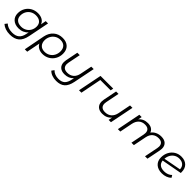

<svg xmlns="http://www.w3.org/2000/svg" viewBox="420 -2156 3982 3982"><g transform="rotate(45 2411.0 -165.5)"><path d="M644 -526 552 -64Q525 74 450.5 136.5Q376 199 246 199Q172 199 112.5 178.5Q53 158 12 120L54 66Q86 99 137.5 117.5Q189 136 251 136Q350 136 405 90Q460 44 479 -52L491 -110Q453 -67 399.5 -43.5Q346 -20 281 -20Q176 -20 112.5 -77Q49 -134 49 -232Q49 -316 87.5 -384Q126 -452 194.5 -491Q263 -530 349 -530Q424 -530 478 -499.5Q532 -469 554 -410L576 -526ZM524 -315Q524 -387 478 -427.5Q432 -468 350 -468Q284 -468 232 -438Q180 -408 150.5 -355Q121 -302 121 -236Q121 -164 167 -123.5Q213 -83 295 -83Q360 -83 412.5 -113Q465 -143 494.5 -196Q524 -249 524 -315Z M1309 -302Q1309 -216 1269.5 -145.5Q1230 -75 1161 -35Q1092 5 1009 5Q939 5 887.5 -24Q836 -53 812 -104L753 194H682L772 -272Q796 -391 875.5 -460.5Q955 -530 1074 -530Q1184 -530 1246.5 -469.5Q1309 -409 1309 -302ZM1237 -298Q1237 -379 1193 -423.5Q1149 -468 1070 -468Q1001 -468 948.5 -434.5Q896 -401 867.5 -346Q839 -291 839 -229Q839 -152 882.5 -105Q926 -58 1007 -58Q1073 -58 1125.5 -89.5Q1178 -121 1207.5 -176Q1237 -231 1237 -298Z M1983 -526 1889 -58Q1862 78 1793.5 138.5Q1725 199 1603 199Q1535 199 1478 178Q1421 157 1384 118L1424 64Q1456 99 1504 117.5Q1552 136 1608 136Q1700 136 1749 90.5Q1798 45 1818 -58L1827 -103Q1754 -20 1628 -20Q1540 -20 1491 -65.5Q1442 -111 1442 -192Q1442 -220 1448 -251L1503 -526H1574L1519 -251Q1514 -223 1514 -204Q1514 -146 1547.5 -115Q1581 -84 1648 -84Q1732 -84 1787 -131Q1842 -178 1860 -268L1912 -526Z M2543 -463H2240L2149 0H2078L2183 -526H2556Z M3120 -526 3015 0H2947L2964 -84Q2890 5 2761 5Q2673 5 2623.5 -40.5Q2574 -86 2574 -167Q2574 -195 2580 -226L2640 -526H2711L2651 -226Q2646 -198 2646 -179Q2646 -121 2679.5 -90Q2713 -59 2780 -59Q2864 -59 2919 -106Q2974 -153 2993 -243L3049 -526Z M4152 -361Q4152 -338 4145 -299L4085 0H4014L4074 -300Q4079 -323 4079 -349Q4079 -405 4046 -435.5Q4013 -466 3949 -466Q3869 -466 3816 -421.5Q3763 -377 3745 -290L3687 0H3616L3676 -300Q3681 -328 3681 -348Q3681 -405 3648.5 -435.5Q3616 -466 3551 -466Q3470 -466 3417 -419.5Q3364 -373 3345 -282L3289 0H3218L3322 -526H3390L3373 -442Q3445 -530 3572 -530Q3638 -530 3682.5 -503Q3727 -476 3744 -425Q3783 -477 3839.5 -503.5Q3896 -530 3966 -530Q4055 -530 4103.5 -485.5Q4152 -441 4152 -361Z M4784 -302 4783 -279 4335 -196Q4343 -128 4388 -93Q4433 -58 4515 -58Q4568 -58 4613 -75.5Q4658 -93 4687 -124L4719 -73Q4682 -36 4627 -15.5Q4572 5 4509 5Q4395 5 4329.5 -55Q4264 -115 4264 -219Q4264 -307 4301.5 -378Q4339 -449 4405.5 -489.5Q4472 -530 4555 -530Q4660 -530 4722 -470.5Q4784 -411 4784 -302ZM4335 -249 4718 -321Q4717 -390 4672.5 -430Q4628 -470 4553 -470Q4493 -470 4445.5 -442Q4398 -414 4369 -364Q4340 -314 4335 -249Z"/></g></svg>

Font: Montserrat Alternates
Style: Italic
Weight: 400
Italic angle: -11.3°
Designer: Julieta Ulanovsky
Foundry: Julieta Ulanovsky
Version: Version 7.200